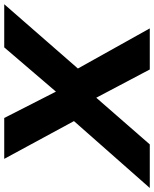

<svg xmlns="http://www.w3.org/2000/svg" viewBox="36 -818 745 930"><g transform="rotate(-90 409.0 -352.5)"><path d="M-36 0 315 -398 313 -321 105 -705H303L434 -448H425L645 -705H854L518 -320L517 -394L737 0H538L397 -267L407 -266L175 0Z"/></g></svg>

Font: Nunito Sans 7pt SemiExpanded ExtraBold
Style: Italic
Weight: 800
Width: 6
Italic angle: -9°
Designer: Vernon Adams
Foundry: Vernon Adams
Version: Version 3.101;gftools[0.9.27]